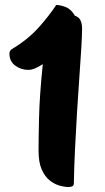

<svg xmlns="http://www.w3.org/2000/svg" viewBox="-20 -739 423 772"><path d="M255 13Q240 13 220 7.5Q200 2 180.5 -13Q161 -28 148 -57Q135 -86 135 -133Q135 -177 137 -265.5Q139 -354 152 -481Q137 -471 122 -464.5Q107 -458 94 -458Q65 -458 41.5 -475Q18 -492 18 -523Q18 -535 27 -541Q92 -580 135 -628Q178 -676 206 -719Q223 -719 244.5 -710.5Q266 -702 281 -676Q298 -670 304 -656.5Q310 -643 310 -625Q310 -599 307 -547Q304 -495 299 -427Q294 -359 289.5 -284.5Q285 -210 281.5 -137Q278 -64 277 -2Q277 7 270.5 10Q264 13 255 13Z"/></svg>

Font: Protest Riot
Style: Regular
Weight: 400
Designer: Octavio Pardo
Foundry: Ashler Design
Version: Version 2.005; ttfautohint (v1.8.4.7-5d5b)